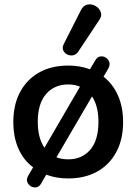

<svg xmlns="http://www.w3.org/2000/svg" viewBox="-20 -793 614 864"><path d="M331 -559Q318 -542 298.5 -543.5Q279 -545 268 -560Q257 -575 267 -595L344 -747Q355 -769 374 -772.5Q393 -776 410 -766Q427 -756 433.5 -738.5Q440 -721 426 -702ZM165 33Q156 48 143 50Q130 52 118.5 45Q107 38 102.5 25Q98 12 108 -4L129 -40Q86 -72 63 -124Q40 -176 40 -244Q40 -322 70.5 -379Q101 -436 156.5 -467Q212 -498 287 -498Q341 -498 385 -481L409 -522Q418 -537 431.5 -539Q445 -541 456.5 -533.5Q468 -526 472 -513Q476 -500 467 -484L446 -448Q488 -415 511 -363Q534 -311 534 -244Q534 -166 503.5 -109Q473 -52 417.5 -21Q362 10 287 10Q233 10 188 -7ZM287 -76Q349 -76 386 -119Q423 -162 423 -245Q423 -316 394 -359L234 -85Q258 -76 287 -76ZM180 -128 340 -403Q316 -413 287 -413Q225 -413 187.5 -370Q150 -327 150 -245Q150 -172 180 -128Z"/></svg>

Font: Chiron GoRound TC M
Style: Regular
Weight: 500
Designer: Ryoko NISHIZUKA 西塚涼子 (kana, bopomofo & ideographs); Paul D. Hunt (Latin, Greek & Cyrillic); Sandoll Communications 산돌커뮤니
Foundry: Adobe
Version: Version 1.000;hotconv 1.1.1;makeotfexe 2.6.0